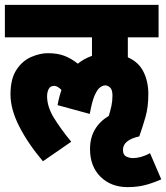

<svg xmlns="http://www.w3.org/2000/svg" viewBox="-20 -642 681 787"><path d="M349 -31Q349 -77 369 -111Q389 -145 426 -167Q432 -187 436.5 -207Q441 -227 441 -250Q441 -274 431.5 -283Q422 -292 411 -292Q402 -292 390.5 -284Q379 -276 368 -251Q357 -226 348 -175L216 -211Q222 -245 232 -273Q216 -290 202 -290Q186 -290 179.5 -277Q173 -264 173 -248Q173 -204 201.5 -158Q230 -112 272 -61L156 19Q95 -53 59 -123.5Q23 -194 23 -255Q23 -319 47.5 -356Q72 -393 108 -408.5Q144 -424 176 -424Q215 -424 243 -413.5Q271 -403 299 -381Q325 -402 357 -413V-489H0V-622H630V-489H504V-407Q548 -388 568 -348Q588 -308 588 -257Q588 -203 576.5 -163Q565 -123 551 -83Q484 -68 484 -28Q484 -7 497.5 -0.5Q511 6 524 6Q540 6 557 1.5Q574 -3 595 -14L641 93Q613 106 579 115.5Q545 125 503 125Q435 125 392 82.5Q349 40 349 -31Z"/></svg>

Font: Noto Sans ExtraCondensed Black
Style: Regular
Weight: 900
Width: 2
Designer: Monotype Design Team
Foundry: Monotype Imaging Inc.
Version: Version 2.013; ttfautohint (v1.8.4.7-5d5b)